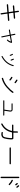

<svg xmlns="http://www.w3.org/2000/svg" viewBox="3585 -4389 830 8040"><g transform="rotate(90 4000.0 -369.0)"><path d="M560 26Q536 26 532 2L496 -252Q494 -261 486 -260L185 -238Q157 -238 155 -263Q154 -274 161.5 -283Q169 -292 181 -294L476 -317Q479 -317 483 -321Q485 -323 485 -329L460 -500Q458 -509 450 -509L235 -491Q207 -491 205.5 -517.5Q204 -544 231 -548L440 -565Q443 -565 447 -569Q449 -571 449 -577L429 -716Q427 -727 434.5 -736.5Q442 -746 453 -748H457Q481 -748 485 -724L505 -580Q507 -571 515 -571H516L733 -589H735Q761 -589 763 -562.5Q765 -536 737 -533L524 -515Q515 -509 515 -503L540 -332Q542 -323 550 -323L826 -345Q854 -345 856 -319Q857 -308 849.5 -299Q842 -290 830 -288L560 -267Q557 -267 553 -263Q551 -261 551 -256L587 -7Q589 4 581.5 14Q574 24 560 26Z M1525 -8Q1507 -8 1503 -26L1438 -352Q1436 -358 1430 -358L1241 -325Q1219 -325 1215 -343Q1213 -353 1218.5 -359.5Q1224 -366 1233 -369L1419 -401Q1421 -401 1425 -405Q1427 -407 1426 -411L1394 -571Q1392 -581 1397.5 -588.5Q1403 -596 1412 -597Q1416 -598 1417 -598Q1435 -598 1439 -580L1471 -418Q1473 -412 1479 -412H1481L1749 -459H1753Q1763 -459 1770 -452Q1777 -445 1775 -433Q1756 -323 1673 -247Q1667 -241 1657.5 -241Q1648 -241 1642 -248.5Q1636 -256 1636 -265Q1636 -274 1644 -281Q1688 -320 1718 -396Q1720 -401 1717 -404L1709 -407L1489 -368Q1487 -368 1484 -365Q1482 -363 1482 -359L1547 -35Q1549 -25 1543.5 -17.5Q1538 -10 1530 -9Q1529 -9 1525 -8Z M2297 -362Q2279 -362 2275 -379Q2261 -429 2238 -462Q2232 -470 2234 -479Q2236 -488 2243.5 -492Q2251 -496 2257 -496Q2268 -496 2275 -487Q2305 -443 2318 -389Q2324 -367 2302 -362ZM2495 -400Q2477 -400 2474 -417Q2462 -462 2440 -503Q2436 -510 2438 -520Q2440 -529 2450 -534Q2455 -536 2460 -536Q2474 -536 2479 -524Q2502 -481 2518 -429Q2524 -407 2502 -401Q2498 -400 2495 -400ZM2346 -19Q2332 -19 2326 -31Q2316 -51 2336 -61Q2627 -216 2707 -512Q2711 -529 2728 -528Q2732 -528 2734 -528Q2742 -526 2747 -518Q2752 -510 2750 -500Q2664 -182 2356 -21Q2352 -19 2346 -19Z M3416 -570Q3387 -600 3327 -632Q3316 -638 3313 -648.5Q3310 -659 3315 -671Q3323 -686 3340 -685Q3347 -685 3353 -683Q3425 -642 3456 -610Q3476 -590 3456 -571Q3450 -562 3437 -562Q3424 -562 3416 -570ZM3304 -355Q3269 -391 3211 -420Q3200 -426 3197.5 -436.5Q3195 -447 3199 -459Q3207 -474 3224 -474Q3231 -474 3237 -471Q3306 -434 3344 -394Q3364 -374 3344 -355Q3336 -347 3324 -347Q3312 -347 3304 -355ZM3266 -28Q3244 -28 3239 -49Q3232 -76 3259 -84Q3455 -139 3608.5 -275.5Q3762 -412 3819 -505Q3828 -519 3843 -519Q3851 -519 3858 -515Q3868 -508 3871 -497Q3874 -486 3868 -477Q3808 -379 3645 -233.5Q3482 -88 3275 -30Q3267 -28 3266 -28Z M4202 -91Q4180 -91 4180 -113Q4180 -135 4202 -135H4565Q4573 -140 4573 -143V-147Q4595 -271 4607 -381Q4610 -411 4598 -426Q4588 -437 4568 -437H4330Q4308 -437 4308 -459.5Q4308 -482 4330 -482H4568Q4609 -482 4631 -456Q4657 -428 4653 -376Q4643 -291 4618 -143Q4618 -138 4619 -136L4799 -133Q4821 -133 4821 -111Q4821 -89 4799 -89H4202Z M5176 -4Q5160 -4 5151 -18Q5146 -29 5149 -40Q5152 -51 5163 -57Q5400 -179 5462 -446Q5463 -450 5459.5 -454Q5456 -458 5452 -458H5225Q5197 -458 5197 -485.5Q5197 -513 5225 -513H5466Q5474 -513 5476 -522Q5484 -586 5481 -668V-677Q5481 -689 5488.5 -697.5Q5496 -706 5509 -706Q5538 -706 5537 -679V-671Q5540 -592 5534 -525Q5534 -521 5536 -517.5Q5538 -514 5542 -514H5774Q5797 -514 5809 -490Q5831 -439 5806.5 -273.5Q5782 -108 5741 -64Q5690 -9 5595 -9Q5553 -9 5525.5 -19.5Q5498 -30 5509 -56Q5515 -74 5535 -74Q5539 -74 5544 -72Q5565 -65 5595 -65Q5666 -65 5701 -103Q5728 -133 5748 -262Q5768 -391 5762 -450Q5760 -459 5752 -459H5533Q5525 -459 5523 -451Q5459 -144 5191 -8Q5183 -4 5176 -4Z M6180 -354Q6152 -354 6152 -382Q6152 -410 6180 -410H6832Q6860 -410 6860 -382Q6860 -354 6832 -354Z M7382 -5V-736Q7382 -764 7410 -763.5Q7438 -763 7438 -736V-5Q7438 23 7410 23Q7382 23 7382 -5ZM7684 -326Q7604 -406 7525 -439Q7513 -444 7509 -454Q7505 -464 7510 -475Q7516 -493 7536 -493Q7539 -493 7546 -491Q7634 -456 7725 -366Q7745 -346 7725 -327Q7714 -318 7703 -318Q7692 -318 7684 -326ZM7713 -591Q7698 -591 7690 -603L7683 -613Q7661 -643 7650 -653Q7642 -661 7642 -673.5Q7642 -686 7650.5 -693.5Q7659 -701 7671.5 -701Q7684 -701 7691 -692Q7702 -681 7729 -646L7736 -636Q7743 -626 7741 -615Q7739 -604 7730 -596Q7722 -591 7713 -591ZM7816 -637Q7800 -637 7792 -650Q7785 -662 7742 -711Q7724 -733 7745 -750Q7754 -757 7764 -757Q7777 -757 7785 -747Q7832 -692 7840 -679Q7846 -670 7843 -658Q7840 -646 7831 -641Q7824 -637 7816 -637Z"/></g></svg>

Font: Shin Retro Maru Gothic Regular
Style: Regular
Weight: 400
Designer: Iose
Foundry: Typographish
Version: Version 1.002